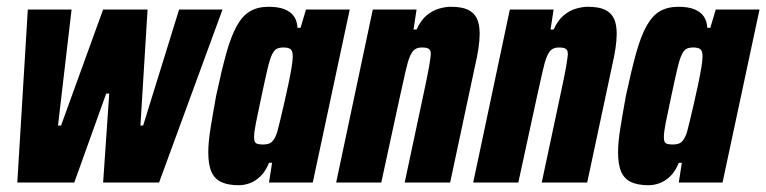

<svg xmlns="http://www.w3.org/2000/svg" viewBox="-20 -538 2259 566"><path d="M31 0 62 -510H191L151 -168H160L284 -510H415L394 -168H402L508 -510H636L449 0H284L302 -262H293L199 0Z M684 8Q653 8 633 -1Q613 -10 603.5 -31Q594 -52 594 -89Q594 -118 600.5 -159Q607 -200 617 -255Q633 -330 647 -380.5Q661 -431 678 -461.5Q695 -492 717.5 -505Q740 -518 772 -518Q800 -518 818 -511Q836 -504 846 -490.5Q856 -477 857 -456H866L882 -510H1011L902 0H773L782 -58H773Q763 -33 748 -18.5Q733 -4 716.5 2Q700 8 684 8ZM755 -112Q765 -112 772.5 -114.5Q780 -117 786 -125Q792 -133 797 -148Q800 -159 805.5 -181.5Q811 -204 817.5 -232.5Q824 -261 830 -289Q836 -317 839.5 -339Q843 -361 843 -371Q843 -388 836.5 -393Q830 -398 816 -398Q804 -398 796.5 -394.5Q789 -391 782.5 -378.5Q776 -366 769 -336.5Q762 -307 751 -255Q740 -204 734.5 -176Q729 -148 729 -134Q729 -124 731.5 -119.5Q734 -115 740.5 -113.5Q747 -112 755 -112Z M971 0 1079 -510H1208L1199 -451H1208Q1221 -479 1238 -493Q1255 -507 1274 -512.5Q1293 -518 1309 -518Q1341 -518 1359 -509.5Q1377 -501 1385.5 -484Q1394 -467 1394 -438Q1394 -420 1390.5 -396Q1387 -372 1380 -342L1307 0H1173L1232 -277Q1241 -319 1245 -342.5Q1249 -366 1250 -378Q1250 -387 1247 -391Q1244 -395 1238.5 -396.5Q1233 -398 1224 -398Q1211 -398 1203 -392.5Q1195 -387 1188.5 -372Q1182 -357 1175.5 -327.5Q1169 -298 1158 -249L1104 0Z M1375 0 1483 -510H1612L1603 -451H1612Q1625 -479 1642 -493Q1659 -507 1678 -512.5Q1697 -518 1713 -518Q1745 -518 1763 -509.5Q1781 -501 1789.5 -484Q1798 -467 1798 -438Q1798 -420 1794.5 -396Q1791 -372 1784 -342L1711 0H1577L1636 -277Q1645 -319 1649 -342.5Q1653 -366 1654 -378Q1654 -387 1651 -391Q1648 -395 1642.5 -396.5Q1637 -398 1628 -398Q1615 -398 1607 -392.5Q1599 -387 1592.5 -372Q1586 -357 1579.5 -327.5Q1573 -298 1562 -249L1508 0Z M1892 8Q1861 8 1841 -1Q1821 -10 1811.5 -31Q1802 -52 1802 -89Q1802 -118 1808.5 -159Q1815 -200 1825 -255Q1841 -330 1855 -380.5Q1869 -431 1886 -461.5Q1903 -492 1925.5 -505Q1948 -518 1980 -518Q2008 -518 2026 -511Q2044 -504 2054 -490.5Q2064 -477 2065 -456H2074L2090 -510H2219L2110 0H1981L1990 -58H1981Q1971 -33 1956 -18.5Q1941 -4 1924.5 2Q1908 8 1892 8ZM1963 -112Q1973 -112 1980.5 -114.5Q1988 -117 1994 -125Q2000 -133 2005 -148Q2008 -159 2013.5 -181.5Q2019 -204 2025.5 -232.5Q2032 -261 2038 -289Q2044 -317 2047.5 -339Q2051 -361 2051 -371Q2051 -388 2044.5 -393Q2038 -398 2024 -398Q2012 -398 2004.5 -394.5Q1997 -391 1990.5 -378.5Q1984 -366 1977 -336.5Q1970 -307 1959 -255Q1948 -204 1942.5 -176Q1937 -148 1937 -134Q1937 -124 1939.5 -119.5Q1942 -115 1948.5 -113.5Q1955 -112 1963 -112Z"/></svg>

Font: Saira Condensed ExtraBold
Style: Italic
Weight: 800
Width: 3
Italic angle: -12°
Designer: Hector Gatti with collaboration of the Omnibus-Type team
Foundry: Omnibus-Type
Version: Version 1.101